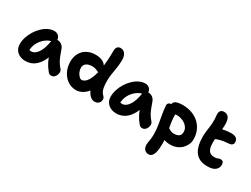

<svg xmlns="http://www.w3.org/2000/svg" viewBox="-72 -1503 3282 2507"><g transform="rotate(30 1568.5 -249.5)"><path d="M206 10Q154 10 115 -9.5Q76 -29 54 -64.5Q32 -100 32 -147Q32 -198 49 -251Q66 -304 96 -352Q126 -400 165.5 -438Q205 -476 250 -498Q295 -520 341 -520Q378 -520 404 -496Q430 -472 430 -428Q430 -412 421 -403Q412 -394 398 -391Q334 -381 285 -341.5Q236 -302 208 -247.5Q180 -193 180 -134Q180 -117 182.5 -102.5Q185 -88 193 -66L125 -168Q149 -150 167.5 -143.5Q186 -137 211 -137Q262 -137 306 -200.5Q350 -264 369 -387Q372 -411 390 -424.5Q408 -438 431 -438Q470 -438 497 -417Q524 -396 535 -365Q552 -319 566.5 -279.5Q581 -240 601.5 -203.5Q622 -167 657 -128Q670 -113 670.5 -90.5Q671 -68 662 -45.5Q653 -23 635.5 -8Q618 7 593 7Q575 7 564 0.5Q553 -6 545 -16Q523 -42 506 -67.5Q489 -93 474.5 -121.5Q460 -150 447.5 -185.5Q435 -221 422 -268L475 -272Q456 -192 426 -138Q396 -84 360.5 -51Q325 -18 285.5 -4Q246 10 206 10Z M969 9Q913 9 867 -14Q821 -37 787.5 -77Q754 -117 736 -169Q718 -221 718 -279Q718 -352 748.5 -406.5Q779 -461 834 -491Q889 -521 962 -521Q1016 -521 1055 -505.5Q1094 -490 1115.5 -461.5Q1137 -433 1137 -390Q1137 -369 1127.5 -355.5Q1118 -342 1104 -342Q1093 -342 1084.5 -346Q1076 -350 1065.5 -355Q1055 -360 1039.5 -364Q1024 -368 998 -368Q943 -368 910.5 -344.5Q878 -321 878 -279Q878 -246 891.5 -215.5Q905 -185 925 -164.5Q945 -144 963 -144Q1013 -144 1052 -207.5Q1091 -271 1113.5 -391.5Q1136 -512 1136 -684Q1136 -721 1153.5 -740.5Q1171 -760 1200 -760Q1246 -760 1272 -722Q1298 -684 1294 -612Q1291 -546 1282.5 -496.5Q1274 -447 1266.5 -400.5Q1259 -354 1259 -297Q1259 -236 1266.5 -199.5Q1274 -163 1285.5 -143.5Q1297 -124 1308.5 -112.5Q1320 -101 1327.5 -90.5Q1335 -80 1335 -61Q1335 -37 1325 -19.5Q1315 -2 1296.5 8Q1278 18 1253 18Q1223 18 1198 0.5Q1173 -17 1153.5 -46.5Q1134 -76 1124 -114.5Q1114 -153 1115 -194L1199 -219Q1176 -135 1137 -85Q1098 -35 1053 -13Q1008 9 969 9Z M1577 10Q1525 10 1486 -9.5Q1447 -29 1425 -64.5Q1403 -100 1403 -147Q1403 -198 1420 -251Q1437 -304 1467 -352Q1497 -400 1536.5 -438Q1576 -476 1621 -498Q1666 -520 1712 -520Q1749 -520 1775 -496Q1801 -472 1801 -428Q1801 -412 1792 -403Q1783 -394 1769 -391Q1705 -381 1656 -341.5Q1607 -302 1579 -247.5Q1551 -193 1551 -134Q1551 -117 1553.5 -102.5Q1556 -88 1564 -66L1496 -168Q1520 -150 1538.5 -143.5Q1557 -137 1582 -137Q1633 -137 1677 -200.5Q1721 -264 1740 -387Q1743 -411 1761 -424.5Q1779 -438 1802 -438Q1841 -438 1868 -417Q1895 -396 1906 -365Q1923 -319 1937.5 -279.5Q1952 -240 1972.5 -203.5Q1993 -167 2028 -128Q2041 -113 2041.5 -90.5Q2042 -68 2033 -45.5Q2024 -23 2006.5 -8Q1989 7 1964 7Q1946 7 1935 0.5Q1924 -6 1916 -16Q1894 -42 1877 -67.5Q1860 -93 1845.5 -121.5Q1831 -150 1818.5 -185.5Q1806 -221 1793 -268L1846 -272Q1820 -166 1776.5 -104Q1733 -42 1681.5 -16Q1630 10 1577 10Z M2386 10Q2329 10 2282.5 -11Q2236 -32 2209 -67Q2182 -102 2182 -142Q2182 -160 2195 -174Q2208 -188 2224 -188Q2240 -188 2253.5 -180.5Q2267 -173 2281.5 -163Q2296 -153 2315.5 -145.5Q2335 -138 2362 -138Q2406 -138 2433 -157Q2460 -176 2460 -221Q2460 -256 2443 -283.5Q2426 -311 2398.5 -330Q2371 -349 2338 -358.5Q2305 -368 2274 -368Q2261 -368 2248.5 -365Q2236 -362 2217 -362Q2198 -362 2179 -372.5Q2160 -383 2148 -400.5Q2136 -418 2136 -439Q2136 -486 2172 -503.5Q2208 -521 2278 -521Q2348 -521 2410 -499.5Q2472 -478 2519 -436.5Q2566 -395 2593 -335Q2620 -275 2620 -198Q2620 -160 2603.5 -123Q2587 -86 2557 -56Q2527 -26 2484 -8Q2441 10 2386 10ZM2202 261Q2183 261 2164.5 251Q2146 241 2133.5 220Q2121 199 2121 167Q2121 146 2124 129.5Q2127 113 2129.5 96Q2132 79 2135 58.5Q2138 38 2138 8Q2138 -67 2127 -134.5Q2116 -202 2103.5 -268Q2091 -334 2086 -406Q2085 -429 2099.5 -442.5Q2114 -456 2137 -456Q2166 -456 2191.5 -443Q2217 -430 2233 -409.5Q2249 -389 2249 -363Q2249 -306 2256.5 -254Q2264 -202 2273 -153.5Q2282 -105 2289.5 -56Q2297 -7 2297 46Q2297 86 2293.5 124Q2290 162 2280.5 193Q2271 224 2252.5 242.5Q2234 261 2202 261Z M2949 13Q2861 13 2807 -25Q2753 -63 2729.5 -131.5Q2706 -200 2706 -290Q2706 -340 2711 -379.5Q2716 -419 2721 -455Q2726 -491 2727 -533Q2728 -575 2724.5 -601Q2721 -627 2722 -651Q2722 -676 2738 -695Q2754 -714 2789 -714Q2835 -714 2859 -678.5Q2883 -643 2881 -558Q2880 -529 2876.5 -500Q2873 -471 2868.5 -440.5Q2864 -410 2861 -374.5Q2858 -339 2858 -296Q2858 -237 2870.5 -202Q2883 -167 2907.5 -152Q2932 -137 2969 -137Q2992 -137 3006.5 -141.5Q3021 -146 3032.5 -150.5Q3044 -155 3058 -155Q3082 -155 3094 -141Q3106 -127 3106 -97Q3106 -51 3069 -19Q3032 13 2949 13ZM2841 -339Q2799 -322 2776.5 -340.5Q2754 -359 2754 -394Q2754 -423 2765 -446.5Q2776 -470 2820 -486Q2848 -496 2879 -503.5Q2910 -511 2943 -515Q2976 -519 3006 -519Q3044 -519 3067 -509Q3090 -499 3100 -481.5Q3110 -464 3110 -441Q3110 -416 3094.5 -402Q3079 -388 3053 -386Q3008 -383 2973.5 -377.5Q2939 -372 2908 -363Q2877 -354 2841 -339Z"/></g></svg>

Font: Shantell Sans
Style: Bold
Weight: 700
Designer: Stephen Nixon, Anya Danilova, Shantell Martin
Foundry: Arrow Type
Version: Version 1.011;[c5ecc13dd]